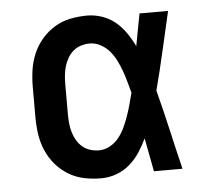

<svg xmlns="http://www.w3.org/2000/svg" viewBox="-44 -575 688 630"><g transform="rotate(-5 300.0 -260.0)"><path d="M265 8Q237 8 209.5 2.5Q182 -3 158 -17.5Q134 -32 115.5 -53.5Q97 -75 86 -101Q75 -127 71 -154.5Q67 -182 67 -210V-310Q67 -338 71 -365.5Q75 -393 86 -419Q97 -445 115.5 -466.5Q134 -488 158 -502.5Q182 -517 209.5 -522.5Q237 -528 265 -528Q290 -528 314.5 -519.5Q339 -511 358 -495Q377 -479 391.5 -458Q406 -437 417 -414Q422 -441 427 -467.5Q432 -494 437 -520H531Q516 -456 501.5 -391.5Q487 -327 470 -263Q487 -198 502 -132Q517 -66 533 0H439Q434 -27 428.5 -55Q423 -83 418 -110Q407 -87 393 -65.5Q379 -44 359.5 -27Q340 -10 315.5 -1Q291 8 265 8ZM265 -84Q285 -84 302.5 -94Q320 -104 332 -119.5Q344 -135 352 -152.5Q360 -170 366.5 -188.5Q373 -207 378 -225.5Q383 -244 388 -263Q383 -281 378 -299.5Q373 -318 366.5 -336Q360 -354 351.5 -371Q343 -388 331 -402.5Q319 -417 301.5 -426.5Q284 -436 265 -436Q251 -436 236.5 -431.5Q222 -427 211 -417.5Q200 -408 192.5 -395Q185 -382 181 -368Q177 -354 175.5 -339.5Q174 -325 174 -310V-210Q174 -195 175.5 -180.5Q177 -166 181 -152Q185 -138 192.5 -125Q200 -112 211 -102.5Q222 -93 236.5 -88.5Q251 -84 265 -84Z"/></g></svg>

Font: Iosevka Semibold Extended
Style: Regular
Weight: 600
Width: 7
Monospace: yes
Designer: Belleve Invis
Foundry: Belleve Invis
Version: Version 32.5.0; ttfautohint (v1.8.4)